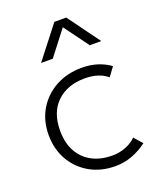

<svg xmlns="http://www.w3.org/2000/svg" viewBox="-142 -839 779 941"><g transform="rotate(-20 247.5 -368.5)"><path d="M297 15Q221.5 15 163.5 -18.2Q105.5 -51.5 72.8 -109Q40 -166.5 40 -240Q40 -314.5 74.2 -372Q108.5 -429.5 168.2 -462.2Q228 -495 305 -495Q389.5 -495 452 -450L418 -404Q373.5 -441 301 -441Q209 -441 154.5 -388.2Q100 -335.5 100 -241Q100 -146.5 154 -92.8Q208 -39 300 -39Q339 -39 372.8 -53Q406.5 -67 425 -87L463 -44Q426.5 -16.5 385 -0.8Q343.5 15 297 15ZM126 -585 256 -752H318L440 -585H380L286 -713L187 -585Z"/></g></svg>

Font: Geologica Thin
Style: Regular
Weight: 100
Designer: Sindre Bremnes, Frode Helland
Foundry: Monokrom Skriftforlag AS
Version: Version 1.010; ttfautohint (v1.8.4.7-5d5b);gftools[0.9.28]